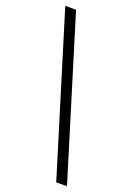

<svg xmlns="http://www.w3.org/2000/svg" viewBox="-164 -769 678 989"><g transform="rotate(20 175.0 -275.0)"><path d="M13.7 -710H72.8L339.8 160.2H280.8Z"/></g></svg>

Font: Pyidaungsu Numbers
Style: Regular
Weight: 400
Designer: Sun Tun
Foundry: MCF
Version: Version 2.053; ttfautohint (v1.8.2)